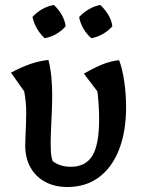

<svg xmlns="http://www.w3.org/2000/svg" viewBox="-20 -740 571 769"><path d="M250 9Q199 9 161 -11.5Q123 -32 102 -69.5Q81 -107 81 -158Q81 -171 82 -193Q83 -215 84 -240.5Q85 -266 85 -288Q85 -331 77 -374L24 -449Q67 -472 102.5 -484Q138 -496 174 -500Q182 -469 185.5 -433Q189 -397 189 -361Q189 -328 187.5 -293Q186 -258 184.5 -225Q183 -192 183 -165Q183 -144 184 -129.5Q185 -115 188.5 -102.5Q192 -90 198 -76L179 -104Q198 -87 218.5 -79.5Q239 -72 264 -72Q323 -72 350 -116.5Q377 -161 377 -263Q377 -292 375 -322Q373 -352 370 -374L316 -445Q358 -469 390 -482Q422 -495 457 -499Q470 -466 477.5 -414.5Q485 -363 485 -311Q485 -212 456.5 -140Q428 -68 375.5 -29.5Q323 9 250 9ZM196 -720Q214 -703 227 -681Q240 -659 243 -635Q228 -617 205.5 -604Q183 -591 159 -587Q142 -602 128.5 -625Q115 -648 110 -672Q126 -690 148.5 -703Q171 -716 196 -720ZM382 -720Q400 -703 413.5 -681Q427 -659 430 -635Q415 -617 392 -604Q369 -591 346 -587Q327 -603 314 -625.5Q301 -648 297 -672Q314 -690 336 -703Q358 -716 382 -720Z"/></svg>

Font: Piazzolla 24pt SemiBold
Style: Regular
Weight: 600
Designer: Juan Pablo del Peral
Foundry: Huerta Tipografica
Version: Version 2.005